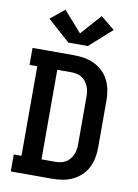

<svg xmlns="http://www.w3.org/2000/svg" viewBox="-104 -1057 809 1125"><g transform="rotate(10 300.0 -494.5)"><path d="M41 0V-101H87V-634H41V-735H287Q318 -735 348.5 -730Q379 -725 407 -712Q435 -699 458 -677.5Q481 -656 495 -628.5Q509 -601 515 -570.5Q521 -540 521 -509V-226Q521 -195 515 -164.5Q509 -134 495 -106.5Q481 -79 458 -57.5Q435 -36 407 -23Q379 -10 348.5 -5Q318 0 287 0ZM206 -101H287Q303 -101 319 -104Q335 -107 349 -115Q363 -123 373.5 -135.5Q384 -148 390.5 -163Q397 -178 399.5 -194Q402 -210 402 -226V-509Q402 -525 399.5 -541Q397 -557 390.5 -572Q384 -587 373.5 -599.5Q363 -612 349 -620Q335 -628 319 -631Q303 -634 287 -634H206ZM242 -802 109 -921 192 -989 300 -867 408 -989 491 -921 358 -802Z"/></g></svg>

Font: Iosevka Slab Extended
Style: Bold
Weight: 700
Width: 7
Monospace: yes
Designer: Belleve Invis
Foundry: Belleve Invis
Version: Version 11.1.0; ttfautohint (v1.8.3)